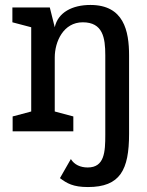

<svg xmlns="http://www.w3.org/2000/svg" viewBox="-20 -530 595 775"><path d="M222 189C250 210 275 225 335 225C465 225 501 156 501 10V-306C501 -405 480 -510 345 -510C272 -510 214 -480 201 -420L181 -500H30V-440L106 -420V-80L31 -60V0H276V-60L201 -80V-298C201 -362 236 -440 314 -440C395 -440 405 -378 405 -307V14C405 83 402 146 334 146C305 146 280 135 266 112Z"/></svg>

Font: Hermeneus One
Style: Regular
Weight: 400
Designer: Rodrigo Fuenzalida, Pablo Impallari
Foundry: Pablo Impallari, Rodrigo Fuenzalida
Version: Version 1.002